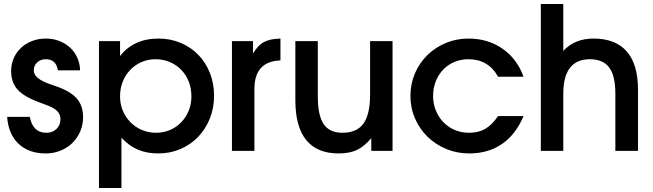

<svg xmlns="http://www.w3.org/2000/svg" viewBox="-20 -759 3285 966"><path d="M130 -171Q145 -91 213 -91Q244 -91 264 -110Q284 -129 284 -159Q284 -177 276 -189.5Q268 -202 254.5 -211Q241 -220 223 -227Q205 -234 186 -241Q104 -270 70 -306.5Q36 -343 36 -401Q36 -436 49 -466Q62 -496 85.5 -518Q109 -540 141 -552.5Q173 -565 210 -565Q247 -565 278 -553Q309 -541 332 -520Q355 -499 368.5 -469.5Q382 -440 383 -405H271Q263 -461 210 -461Q184 -461 167 -445Q150 -429 150 -406Q150 -390 159.5 -378Q169 -366 184 -357Q199 -348 217 -341Q235 -334 253 -328Q330 -303 364 -266Q398 -229 398 -170Q398 -131 383.5 -97.5Q369 -64 344 -39.5Q319 -15 284.5 -1Q250 13 210 13Q125 13 73.5 -35.5Q22 -84 16 -171Z M478 -552H584V-477Q617 -520 666 -542.5Q715 -565 777 -565Q837 -565 888.5 -543.5Q940 -522 977.5 -483.5Q1015 -445 1036 -392Q1057 -339 1057 -277Q1057 -215 1035.5 -162Q1014 -109 976.5 -70Q939 -31 887.5 -9Q836 13 776 13Q719 13 674 -6Q629 -25 591 -66V187H478ZM765 -91Q803 -91 835.5 -105Q868 -119 892 -144Q916 -169 929.5 -202Q943 -235 943 -274Q943 -315 929.5 -349Q916 -383 891.5 -408Q867 -433 834 -447Q801 -461 762 -461Q724 -461 691.5 -446.5Q659 -432 635 -407Q611 -382 597.5 -348Q584 -314 584 -274Q584 -235 598 -202Q612 -169 636.5 -144Q661 -119 694 -105Q727 -91 765 -91Z M1147 -552H1253V-490Q1266 -511 1279 -525Q1292 -539 1308 -547.5Q1324 -556 1344 -560Q1364 -564 1391 -565V-455Q1260 -450 1260 -312V0H1147Z M1848 -64Q1813 -22 1776 -4.5Q1739 13 1684 13Q1575 13 1520.5 -54.5Q1466 -122 1466 -255V-552H1579V-273Q1579 -178 1608.5 -134.5Q1638 -91 1703 -91Q1775 -91 1808.5 -137Q1842 -183 1842 -284V-552H1955V0H1848Z M2614 -175Q2575 -82 2505.5 -34.5Q2436 13 2341 13Q2279 13 2225 -9.5Q2171 -32 2131 -71Q2091 -110 2068 -163Q2045 -216 2045 -276Q2045 -337 2067.5 -389.5Q2090 -442 2129.5 -481Q2169 -520 2222.5 -542.5Q2276 -565 2337 -565Q2434 -565 2507.5 -514.5Q2581 -464 2614 -373H2486Q2437 -461 2337 -461Q2298 -461 2265.5 -447Q2233 -433 2209.5 -408.5Q2186 -384 2172.5 -350Q2159 -316 2159 -276Q2159 -237 2173 -203Q2187 -169 2211 -144Q2235 -119 2268 -105Q2301 -91 2340 -91Q2387 -91 2421 -110.5Q2455 -130 2486 -175Z M2701 -739H2814V-503Q2872 -565 2966 -565Q3077 -565 3133.5 -500Q3190 -435 3190 -307V0H3076V-287Q3076 -378 3045 -419.5Q3014 -461 2948 -461Q2814 -461 2814 -287V0H2701Z"/></svg>

Font: Involve SemiBold
Style: Regular
Weight: 600
Designer: Stefan Peev
Foundry: Context Ltd.
Version: Version 1.001